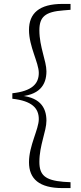

<svg xmlns="http://www.w3.org/2000/svg" viewBox="-20 -789 412 980"><path d="M43 -285C143 -274 178 -237 178 -181C178 -129 128 -46 128 39C128 124 180 171 299 171H340V141L304 139C209 131 181 104 181 37C181 -47 217 -119 217 -173C217 -243 181 -298 67 -302V-296C181 -300 217 -355 217 -425C217 -478 181 -550 181 -634C181 -702 209 -729 304 -736L340 -739V-769H299C180 -769 128 -721 128 -636C128 -551 178 -469 178 -417C178 -361 143 -324 43 -313Z"/></svg>

Font: Source Han Serif CN VF
Style: Regular
Weight: 250
Designer: Ryoko NISHIZUKA 西塚涼子 (kana & ideographs); Frank Grießhammer (Latin, Greek & Cyrillic); Wenlong ZHANG 张文龙 (bopomofo); San
Foundry: Adobe
Version: Version 2.002;hotconv 1.1.0;makeotfexe 2.6.0